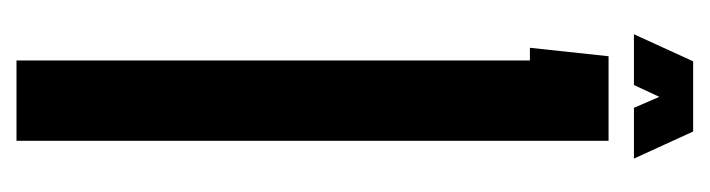

<svg xmlns="http://www.w3.org/2000/svg" viewBox="-326 -514 840 227"><g transform="rotate(90 93.5 -400.0)"><path d="M20 -730 52 -800H135L167 -730H107L94 -760L80 -730ZM51 0V-607H36L46 -700H146V0Z"/></g></svg>

Font: Karantina
Style: Regular
Weight: 400
Designer: Rony Koch
Foundry: Rony Koch
Version: Version 1.000; ttfautohint (v1.8.3)